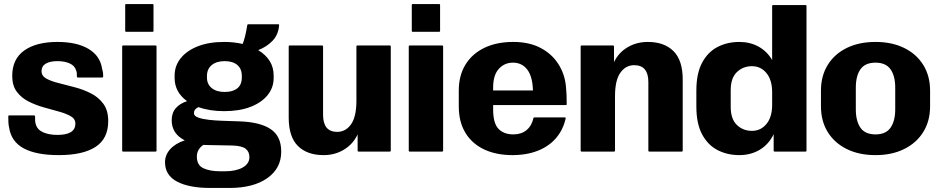

<svg xmlns="http://www.w3.org/2000/svg" viewBox="-20 -750 4650 950"><path d="M25.5 -179H147.5Q153.5 -179 153.5 -174.5Q153.5 -162 153.8 -154Q154 -146 157 -135.5Q164.5 -108 193.8 -95.2Q223 -82.5 264 -82.5Q353 -82.5 353 -138.5Q353 -161.5 330.2 -174.8Q307.5 -188 272 -197.8Q236.5 -207.5 196.5 -218.8Q156.5 -230 121 -248Q85.5 -266 63 -296.2Q40.5 -326.5 40.5 -374.5Q40.5 -458 100 -500.2Q159.5 -542.5 264 -542.5Q360 -542.5 417.8 -508.2Q475.5 -474 485 -410.5Q487.5 -403.5 489 -394.5Q490.5 -385.5 490.5 -371Q490.5 -366.5 485.5 -366.5H366Q360.5 -366.5 360.5 -371.5Q360.5 -382.5 360 -389Q359.5 -395.5 356 -403Q349.5 -425 324.8 -436.2Q300 -447.5 264.5 -447.5Q227 -447.5 206.2 -435Q185.5 -422.5 185.5 -398Q185.5 -374.5 209.2 -361.2Q233 -348 270.5 -338.8Q308 -329.5 350.2 -318.2Q392.5 -307 430 -288Q467.5 -269 491.5 -236.2Q515.5 -203.5 515.5 -151Q515.5 -64 452.8 -23.2Q390 17.5 271 17.5Q159.5 17.5 97.5 -15.8Q35.5 -49 25 -119.5Q22 -132.5 21.5 -146.2Q21 -160 21 -175Q21 -179 25.5 -179Z M739.5 -725V-597.5Q739.5 -592.5 734.5 -592.5H604.5Q599.5 -592.5 599.5 -597.5V-725Q599.5 -730 604.5 -730H734.5Q739.5 -730 739.5 -725ZM754.5 -520V-5Q754.5 0 749.5 0H589.5Q584.5 0 584.5 -5V-520Q584.5 -525 589.5 -525H749.5Q754.5 -525 754.5 -520Z M1165.5 -149.5Q1267.5 -146 1319.5 -111Q1371.5 -76 1371.5 0Q1371.5 83 1302.5 131.5Q1233.5 180 1115.5 180H1020.5Q915.5 180 856 148.5Q796.5 117 796.5 52.5Q796.5 17 821.8 -11.5Q847 -40 894 -55.5Q829.5 -88.5 829.5 -155Q829.5 -191.5 849.8 -214.8Q870 -238 905.5 -249.5Q844 -294.5 844 -364V-376.5Q844 -424 873.8 -461.5Q903.5 -499 958.5 -520.8Q1013.5 -542.5 1089 -542.5Q1138 -542.5 1180.5 -532.5Q1193 -561 1203.5 -625.5Q1204 -630 1209 -630H1356.5Q1361.5 -630 1361 -625Q1357.5 -578.5 1328.5 -548.2Q1299.5 -518 1257.5 -502Q1334 -455.5 1334 -376.5V-364Q1334 -316.5 1304.2 -279.5Q1274.5 -242.5 1219.5 -221.2Q1164.5 -200 1089 -200Q1017.5 -200 962 -220Q939.5 -210 939.5 -190Q939.5 -176 961 -168.2Q982.5 -160.5 1014.5 -157Q1046.5 -153.5 1078 -152.5ZM1176.5 -366.5V-374Q1176.5 -409.5 1154.2 -428.5Q1132 -447.5 1091.5 -447.5Q1051 -447.5 1027.5 -428Q1004 -408.5 1004 -374V-366.5Q1004 -333.5 1027.5 -314.2Q1051 -295 1091.5 -295Q1132 -295 1154.2 -313Q1176.5 -331 1176.5 -366.5ZM1070.5 97.5H1093Q1147.5 97.5 1180.8 78.8Q1214 60 1214 27.5Q1214 0.5 1195.5 -14Q1177 -28.5 1130.5 -30L1000.5 -32.5Q993 -32.5 986 -33Q954 -11 954 25Q954 67 986 82.2Q1018 97.5 1070.5 97.5Z M1908.5 0H1754.5Q1749.5 0 1749.5 -5V-85Q1727 -37 1682.2 -9.8Q1637.5 17.5 1581 17.5Q1499.5 17.5 1454 -27.8Q1408.5 -73 1408.5 -168.5V-520Q1408.5 -525 1413.5 -525H1573.5Q1578.5 -525 1578.5 -520V-181Q1579 -97.5 1648.5 -97.5Q1690.5 -97.5 1717 -135Q1743.5 -172.5 1743.5 -251V-520Q1743.5 -525 1748.5 -525H1908.5Q1913.5 -525 1913.5 -520V-5Q1913.5 0 1908.5 0Z M2157.5 -725V-597.5Q2157.5 -592.5 2152.5 -592.5H2022.5Q2017.5 -592.5 2017.5 -597.5V-725Q2017.5 -730 2022.5 -730H2152.5Q2157.5 -730 2157.5 -725ZM2172.5 -520V-5Q2172.5 0 2167.5 0H2007.5Q2002.5 0 2002.5 -5V-520Q2002.5 -525 2007.5 -525H2167.5Q2172.5 -525 2172.5 -520Z M2779 -164.5Q2770 -123.5 2749.5 -91.5Q2716 -38.5 2655.8 -10.5Q2595.5 17.5 2515.5 17.5Q2435.5 17.5 2375.8 -10.5Q2316 -38.5 2283 -92.5Q2250 -146.5 2250 -224V-301.5Q2250 -376.5 2283.2 -430.5Q2316.5 -484.5 2377 -513.5Q2437.5 -542.5 2519.5 -542.5Q2598.5 -542.5 2654.5 -513Q2710.5 -483.5 2742.2 -434Q2774 -384.5 2780 -324.5Q2782.5 -298 2783.2 -281.8Q2784 -265.5 2784 -234Q2784 -230 2779 -230H2420V-209Q2420 -139.5 2446.8 -112.2Q2473.5 -85 2519.5 -85Q2559.5 -85 2585.2 -106.2Q2611 -127.5 2619.5 -166Q2620 -169 2625 -169H2775Q2779.5 -169 2779 -164.5ZM2518 -440Q2476 -440 2448 -409.2Q2420 -378.5 2420 -316.5V-302.5H2617Q2615 -371.5 2588.8 -405.8Q2562.5 -440 2518 -440Z M2858 -525H3013Q3018 -525 3018 -520V-442.5Q3040.5 -489.5 3085 -516Q3129.5 -542.5 3185.5 -542.5Q3266.5 -542.5 3312.2 -497.2Q3358 -452 3358 -356.5V-5Q3358 0 3353 0H3193Q3188 0 3188 -5V-344Q3188 -427.5 3118 -427.5Q3076 -427.5 3049.5 -390.2Q3023 -353 3023 -274V-5Q3023 0 3018 0H2858Q2853 0 2853 -5V-520Q2853 -525 2858 -525Z M3970.5 -720V-5Q3970.5 0 3965.5 0H3813Q3808 0 3808 -5V-86Q3783.5 -35.5 3739.2 -9Q3695 17.5 3638 17.5Q3579 17.5 3530.8 -7.2Q3482.5 -32 3454 -85.2Q3425.5 -138.5 3425.5 -223.5V-301.5Q3425.5 -386.5 3454 -439.8Q3482.5 -493 3530.8 -517.8Q3579 -542.5 3638 -542.5Q3691 -542.5 3733 -519.5Q3775 -496.5 3800.5 -453V-720Q3800.5 -725 3805.5 -725H3965.5Q3970.5 -725 3970.5 -720ZM3595.5 -221Q3595.5 -161 3626 -131.8Q3656.5 -102.5 3700.5 -102.5Q3744.5 -102.5 3772.5 -136.8Q3800.5 -171 3800.5 -231V-294Q3800.5 -354 3772.5 -388.2Q3744.5 -422.5 3700.5 -422.5Q3656.5 -422.5 3626 -393.2Q3595.5 -364 3595.5 -304Z M4042 -224V-301.5Q4042 -374 4075.2 -428.2Q4108.5 -482.5 4169.2 -512.5Q4230 -542.5 4312 -542.5Q4393.5 -542.5 4454.2 -512.5Q4515 -482.5 4548.5 -428.2Q4582 -374 4582 -301.5V-224Q4582 -151.5 4548.5 -97.2Q4515 -43 4454.2 -12.8Q4393.5 17.5 4312 17.5Q4230 17.5 4169.2 -12.8Q4108.5 -43 4075.2 -97.2Q4042 -151.5 4042 -224ZM4214.5 -209Q4214.5 -151 4237.5 -118Q4260.5 -85 4312 -85Q4363 -85 4386.2 -118Q4409.5 -151 4409.5 -209V-316.5Q4409.5 -374.5 4386.2 -407.2Q4363 -440 4312 -440Q4260.5 -440 4237.5 -407.2Q4214.5 -374.5 4214.5 -316.5Z"/></svg>

Font: MFEK Sans
Style: Bold
Weight: 700
Designer: Owen Earl
Foundry: indestructible type*
Version: Version 0.001; ttfautohint (v1.8.4.7-5d5b)